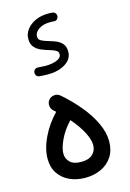

<svg xmlns="http://www.w3.org/2000/svg" viewBox="-139 -970 726 1074"><g transform="rotate(-15 224.5 -432.5)"><path d="M39.6 -118.2Q39.6 -176.3 70.8 -241.2Q102.1 -306.2 154.3 -360.4Q147.9 -366.2 141.1 -372.1Q127 -384.3 125.5 -403.6Q124 -422.9 136.2 -437Q148.9 -451.2 168 -452.6Q187 -454.1 201.2 -441.9Q257.8 -393.1 302.2 -339.1Q346.7 -285.2 372.3 -230.5Q397.9 -175.8 397.9 -125.5Q397.9 -72.8 374 -36.1Q350.1 0.5 309.1 19.5Q268.1 38.6 217.3 38.6Q167 38.6 126.7 20Q86.4 1.5 63 -33.7Q39.6 -68.8 39.6 -118.2ZM132.3 -123.5Q132.3 -93.8 153.6 -73.5Q174.8 -53.2 217.3 -53.2Q261.7 -53.2 283.9 -74Q306.2 -94.7 306.2 -127.9Q306.2 -158.7 283.7 -202.4Q261.2 -246.1 218.8 -294.9Q177.7 -251.5 155 -203.9Q132.3 -156.2 132.3 -123.5ZM299.3 -874.5Q298.3 -864.3 290.8 -857.7Q283.2 -851.1 272.9 -852.5Q267.6 -853 262.5 -853.3Q257.3 -853.5 252 -853.5Q210.4 -853.5 184.8 -835.9Q159.2 -818.4 159.2 -794.4Q159.2 -776.9 175.5 -768.6Q191.9 -760.3 215.8 -753.4Q235.8 -748 256.8 -739.5Q277.8 -731 292.2 -714.6Q306.6 -698.2 306.6 -668.5Q306.6 -625 265.4 -599.6Q224.1 -574.2 164.6 -574.2Q151.4 -574.2 138.9 -575Q126.5 -575.7 115.2 -576.7Q105 -577.6 98.6 -585.4Q92.3 -593.3 93.3 -604Q94.2 -614.7 102.3 -621.1Q110.4 -627.4 121.1 -626.5Q132.3 -625.5 143.6 -624.8Q154.8 -624 166 -624Q200.2 -624 228.3 -634.8Q256.3 -645.5 256.3 -667Q256.3 -682.6 241.5 -690.4Q226.6 -698.2 203.6 -704.6Q183.6 -710.4 161.6 -719.5Q139.6 -728.5 124.3 -746.1Q108.9 -763.7 108.9 -793.9Q108.9 -824.2 127.9 -848.9Q147 -873.5 179.4 -888.2Q211.9 -902.8 252 -902.8Q257.3 -902.8 263.7 -902.6Q270 -902.3 276.9 -901.9Q287.6 -900.9 293.9 -893.1Q300.3 -885.3 299.3 -874.5Z"/></g></svg>

Font: Mikhak-FD Medium
Style: Regular
Weight: 500
Designer: Amin Abedi
Version: Version 3.2